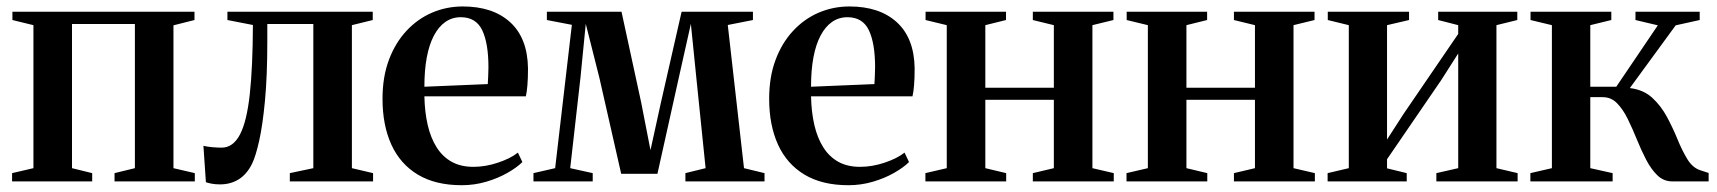

<svg xmlns="http://www.w3.org/2000/svg" viewBox="-20 -548 5186 580"><path d="M16.5 0V-25L81 -40V-472L17.5 -487.5V-512.5H567.5V-487.5L504 -471.5V-40L568.5 -25V0H326V-25L387.5 -40V-475.5H197.5V-40L258.5 -25V0Z M644.5 9Q630.5 9 620 7Q609.5 5 602 2.5L594.5 -107.5Q604.5 -105 620 -103.5Q635.5 -102 649.5 -102Q684 -102 704.8 -141.5Q725.5 -181 734.5 -263Q743.5 -345 744 -472.5L667 -487.5V-512.5H1106V-487.5L1043 -472V-40L1107 -25V0H855.5V-25L926.5 -40V-475.5H787.5V-423Q787.5 -319 780.5 -244.5Q773.5 -170 763 -123Q752.5 -76 741.5 -53.5Q726 -22 701.5 -6.5Q677 9 644.5 9Z M1375 11.5Q1295.5 11.5 1242.2 -20.5Q1189 -52.5 1162.2 -111.2Q1135.5 -170 1135.5 -249.5Q1135.5 -315.5 1154.8 -367Q1174 -418.5 1207.8 -454.8Q1241.5 -491 1285.2 -509.8Q1329 -528.5 1378 -528.5Q1469 -528.5 1521.2 -480.8Q1573.5 -433 1575 -342Q1575 -310.5 1573.2 -290.2Q1571.5 -270 1568.5 -257H1262Q1263 -209.5 1272 -170.5Q1281 -131.5 1299 -103Q1317 -74.5 1344.5 -59.2Q1372 -44 1410 -44Q1447 -44 1484.8 -56.8Q1522.5 -69.5 1544.5 -87L1558 -58.5Q1541.5 -42 1513 -25.8Q1484.5 -9.5 1448.8 1Q1413 11.5 1375 11.5ZM1262 -286 1453.5 -294Q1454.5 -307 1454.8 -319.5Q1455 -332 1455.5 -345Q1455.5 -417 1436.8 -456.5Q1418 -496 1372 -496Q1346 -496 1325.5 -481.8Q1305 -467.5 1290.8 -440.5Q1276.5 -413.5 1269.2 -374.5Q1262 -335.5 1262 -286Z M1591.5 0V-25L1657 -40L1707.5 -473L1632 -487.5V-512.5H1857.5L1917 -238L1945 -94.5L1976.5 -238L2039 -512.5H2254.5V-487.5L2178.5 -472.5L2227.5 -40L2289.5 -25V0H2050.5V-25L2111.5 -40L2083.5 -313L2067 -476L2030.5 -313L1966 -23H1856.5L1790.5 -313.5L1749.5 -476L1733.5 -313.5L1702.5 -40L1770.5 -25V0Z M2543 11.5Q2463.5 11.5 2410.2 -20.5Q2357 -52.5 2330.2 -111.2Q2303.5 -170 2303.5 -249.5Q2303.5 -315.5 2322.8 -367Q2342 -418.5 2375.8 -454.8Q2409.5 -491 2453.2 -509.8Q2497 -528.5 2546 -528.5Q2637 -528.5 2689.2 -480.8Q2741.5 -433 2743 -342Q2743 -310.5 2741.2 -290.2Q2739.5 -270 2736.5 -257H2430Q2431 -209.5 2440 -170.5Q2449 -131.5 2467 -103Q2485 -74.5 2512.5 -59.2Q2540 -44 2578 -44Q2615 -44 2652.8 -56.8Q2690.5 -69.5 2712.5 -87L2726 -58.5Q2709.5 -42 2681 -25.8Q2652.5 -9.5 2616.8 1Q2581 11.5 2543 11.5ZM2430 -286 2621.5 -294Q2622.5 -307 2622.8 -319.5Q2623 -332 2623.5 -345Q2623.5 -417 2604.8 -456.5Q2586 -496 2540 -496Q2514 -496 2493.5 -481.8Q2473 -467.5 2458.8 -440.5Q2444.5 -413.5 2437.2 -374.5Q2430 -335.5 2430 -286Z M2775.5 0V-25L2840 -40V-472L2776 -487.5V-512.5H3019V-487.5L2956.5 -472V-283H3163.5V-472L3100 -487.5V-512.5H3343.5V-487.5L3280 -472V-40L3344.5 -25V0H3100V-25L3163.5 -40V-246.5H2956.5V-40L3019.5 -25V0Z M3383 0V-25L3447.5 -40V-472L3383.5 -487.5V-512.5H3626.5V-487.5L3564 -472V-283H3771V-472L3707.5 -487.5V-512.5H3951V-487.5L3887.5 -472V-40L3952 -25V0H3707.5V-25L3771 -40V-246.5H3564V-40L3627 -25V0Z M3990.5 0V-25L4054.5 -40V-472L3991 -487.5V-512.5H4236.5V-487.5L4170 -472V-126.5L4220 -204L4385 -445.5V-472L4324.5 -487.5V-512.5H4563.5V-487.5L4500.5 -472V-40L4564.5 -25V0H4319V-25L4385 -40V-386.5L4334 -306.5L4170 -67V-39.5L4229.5 -25V0Z M4603 0V-25L4668 -40V-472L4603.5 -487.5V-512.5H4847.5V-487.5L4784 -472V-286H4862.5L4988 -471.5L4920.5 -487.5V-512.5H5114.5V-487.5L5042 -471.5L4903.5 -282Q4944.5 -277 4971 -252.8Q4997.5 -228.5 5015.5 -195Q5033.5 -161.5 5047.5 -127.2Q5061.5 -93 5077.2 -67.2Q5093 -41.5 5115.5 -34L5141.5 -25.5V0H5032Q5005.5 0 4986.5 -18.5Q4967.5 -37 4952.5 -66Q4937.5 -95 4924.5 -127.2Q4911.5 -159.5 4897.2 -188.5Q4883 -217.5 4865 -236Q4847 -254.5 4821.5 -254.5H4784V-40L4851.5 -25V0Z"/></svg>

Font: Merriweather 120pt SemiBold
Style: Regular
Weight: 600
Version: Version 2.100